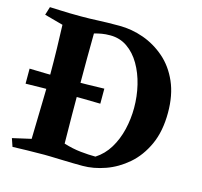

<svg xmlns="http://www.w3.org/2000/svg" viewBox="-98 -767 923 876"><g transform="rotate(15 364.0 -329.5)"><path d="M16 -365Q49 -364 95.5 -363Q142 -362 192.5 -362Q243 -362 289.5 -363Q336 -364 369 -365V-294Q336 -295 289.5 -295.5Q243 -296 192.5 -296Q142 -296 95.5 -295.5Q49 -295 16 -294ZM181 -656Q222 -656 261.5 -658Q301 -660 361 -660Q420 -660 476 -640Q532 -620 578 -580Q624 -540 651 -478.5Q678 -417 678 -334Q678 -246 649 -182.5Q620 -119 573 -78.5Q526 -38 471 -18.5Q416 1 364 1Q345 1 317.5 0.5Q290 0 262 -1Q234 -2 212.5 -2.5Q191 -3 184 -3Q139 -3 101.5 -2Q64 -1 33 0L20 -38L108 -58Q110 -153 112 -225Q114 -297 114 -356Q114 -424 112.5 -486.5Q111 -549 109 -597L21 -621L33 -660Q63 -659 84 -658Q105 -657 127.5 -656.5Q150 -656 181 -656ZM257 -356Q257 -283 257.5 -213Q258 -143 259 -76Q301 -63 339.5 -59Q378 -55 410 -55Q449 -80 474 -121Q499 -162 511 -212.5Q523 -263 523 -315Q523 -370 510.5 -422Q498 -474 473.5 -516Q449 -558 413.5 -582.5Q378 -607 333 -607Q310 -607 293 -604Q276 -601 258 -596Q257 -539 257 -477Q257 -415 257 -356Z"/></g></svg>

Font: Ruwudu
Style: Bold
Weight: 700
Designer: Becca Hirsbrunner Spalinger
Foundry: SIL International
Version: Version 3.000